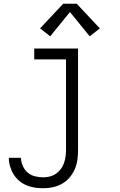

<svg xmlns="http://www.w3.org/2000/svg" viewBox="-20 -778 640 1021"><path d="M210 223Q187 223 164 219.5Q141 216 120 207Q99 198 81.5 183Q64 168 52 148.5Q40 129 33.5 106.5Q27 84 27 61H91Q92 83 101 104Q110 125 127 139.5Q144 154 166 159.5Q188 165 210 165Q228 165 245.5 160.5Q263 156 277.5 146Q292 136 303 121.5Q314 107 320 90Q326 73 328.5 55.5Q331 38 331 20V-462H162V-520H395V20Q395 46 391.5 72Q388 98 377.5 122Q367 146 350 166Q333 186 310 199Q287 212 261.5 217.5Q236 223 210 223ZM457 -585 352 -714 247 -585 193 -627 316 -758H388L511 -627Z"/></svg>

Font: Iosevka Custom Light Extended
Style: Regular
Weight: 300
Width: 7
Monospace: yes
Designer: Belleve Invis
Foundry: Belleve Invis
Version: Version 11.2.4; ttfautohint (v1.8.4)